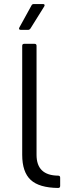

<svg xmlns="http://www.w3.org/2000/svg" viewBox="-20 -914 318 951"><path d="M268 17Q174 16 132 -23Q90 -62 90 -147V-687Q90 -697 100 -697H151Q161 -697 161 -687V-147Q161 -45 268 -44Q278 -44 278 -34V7Q278 17 268 17ZM76 -778 136 -887Q139 -894 148 -894H193Q199 -894 200.5 -890.5Q202 -887 199 -882L131 -773Q126 -766 119 -766H83Q77 -766 75 -769.5Q73 -773 76 -778Z"/></svg>

Font: Amber EN
Style: Regular
Weight: 400
Designer: Jeremy Tribby
Foundry: Tribby Type Co.
Version: Version 1.403 November 24, 2021